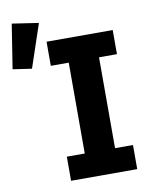

<svg xmlns="http://www.w3.org/2000/svg" viewBox="-106 -883 750 949"><g transform="rotate(-10 269.5 -408.0)"><path d="M152 -796 19 -816 -16 -593 79 -579ZM505 0V-121H415V-577H505V-698H173V-577H263V-121H173V0Z"/></g></svg>

Font: LVC Sans
Style: Bold
Weight: 700
Designer: Mike Abbink, Paul van der Laan, Pieter van Rosmalen
Foundry: Bold Monday
Version: Version 3.0